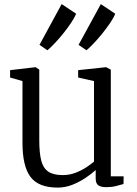

<svg xmlns="http://www.w3.org/2000/svg" viewBox="-20 -882 652 914"><path d="M485.5 9Q461.5 9 448.5 0.5Q435.5 -8 435.5 -33V-72.5Q416 -54.5 387.2 -35.2Q358.5 -16 324.8 -2.5Q291 11 254.5 11Q163.5 11 125.2 -39.8Q87 -90.5 87 -202.5V-496L28 -513V-548L147.5 -562H150L167 -550.5V-214Q167 -156 175.8 -119.5Q184.5 -83 208.8 -65.8Q233 -48.5 278.5 -48.5Q310 -48.5 338 -59Q366 -69.5 388.8 -84.2Q411.5 -99 427.5 -112.5V-496L352 -513V-548L483 -562H485.5L507.5 -550.5V-42.5H568.5L568 -6Q551.5 -1.5 531.5 3.8Q511.5 9 485.5 9ZM391 -643 354 -668.5 460 -862.5 528.5 -816.5Q521.5 -798 504.5 -773Q487.5 -748 466.8 -722.2Q446 -696.5 426 -675.5Q406 -654.5 392 -643ZM205 -643 168 -668.5 273.5 -862.5 342.5 -816.5Q335 -798 318.2 -773Q301.5 -748 280.8 -722.2Q260 -696.5 240 -675.5Q220 -654.5 206 -643Z"/></svg>

Font: Merriweather 28pt Light
Style: Regular
Weight: 300
Version: Version 2.100